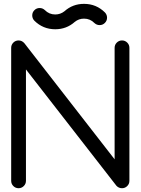

<svg xmlns="http://www.w3.org/2000/svg" viewBox="-20 -995 743 1015"><path d="M117.2 -39.1Q117.2 -22.9 105.7 -11.5Q94.2 0 78.1 0Q62 0 50.5 -11.5Q39.1 -22.9 39.1 -39.1V-742.2Q39.1 -758.3 50.5 -769.8Q62 -781.2 78.1 -781.2Q95.7 -781.2 108.4 -767.1L585.9 -152.8V-742.2Q585.9 -758.3 597.4 -769.8Q608.9 -781.2 625 -781.2Q641.1 -781.2 652.6 -769.8Q664.1 -758.3 664.1 -742.2V-39.1Q664.1 -22.9 652.6 -11.5Q641.1 0 625 0Q607.9 0 595.7 -12.7L117.2 -627.9ZM375.5 -879.4Q331.5 -840.3 272 -840.3Q207 -840.3 161.1 -886.2Q150.4 -897.9 150.4 -913.6Q150.4 -929.7 161.9 -941.2Q173.3 -952.6 189.5 -952.6Q205.1 -952.6 216.8 -941.9Q239.7 -918.5 272 -918.5Q299.3 -918.5 320.8 -935.5Q364.3 -974.6 424.3 -974.6Q489.3 -974.6 535.2 -928.7Q545.9 -917 545.9 -901.4Q545.9 -885.3 534.4 -873.8Q522.9 -862.3 506.8 -862.3Q491.2 -862.3 479.5 -873Q456.5 -896.5 424.3 -896.5Q396.5 -896.5 375.5 -879.4Z"/></svg>

Font: Comfortaa
Style: Regular
Weight: 400
Designer: Johan Aakerlund
Foundry: Johan Aakerlund
Version: Version 2.001; ttfautohint (v1.4.1)